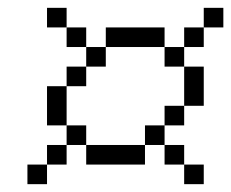

<svg xmlns="http://www.w3.org/2000/svg" viewBox="-20 -570 590 490"><path d="M450 -300H400V-250H450ZM50 -100H100V-150H50ZM100 -150H150V-200H100ZM100 -250H150V-350H100ZM100 -500H150V-550H100ZM150 -200H200V-250H150ZM150 -350H200V-400H150ZM150 -450H200V-500H150ZM200 -150H350V-200H200ZM200 -400H250V-450H200ZM250 -450H400V-500H250ZM350 -200H400V-250H350ZM400 -150H450V-200H400ZM400 -400H450V-450H400ZM450 -100H500V-150H450ZM450 -300H500V-400H450ZM450 -450H500V-500H450ZM500 -500H550V-550H500Z"/></svg>

Font: LS-VG5000 Light Shifted
Style: Regular
Weight: 400
Designer: Justin Bihan, 2021
Foundry: Justin Bihan, 2021
Version: Version 1.000;Glyphs 3.1.2 (3151)